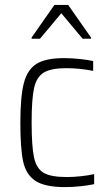

<svg xmlns="http://www.w3.org/2000/svg" viewBox="-20 -755 448 783"><path d="M63 -254Q63 -362 77.5 -417Q92 -472 129.5 -495Q167 -518 242 -518Q271 -518 304.5 -514.5Q338 -511 360 -506V-466Q303 -477 251 -477Q188 -477 158.5 -459Q129 -441 119 -396Q109 -351 109 -256Q109 -157 119 -112Q129 -67 158.5 -50Q188 -33 253 -33Q280 -33 311.5 -36.5Q343 -40 364 -45V-4Q342 1 309 4.5Q276 8 245 8Q163 8 124.5 -17.5Q86 -43 74.5 -96Q63 -149 63 -254ZM109 -597V-602L202 -735H258L351 -602V-597H317L230 -701L143 -597Z"/></svg>

Font: Saira Semi Condensed ExtraLight
Style: Regular
Weight: 200
Width: 4
Designer: Hector Gatti with collaboration of the Omnibus-Type team
Foundry: Omnibus-Type
Version: Version 1.001; ttfautohint (v1.8)